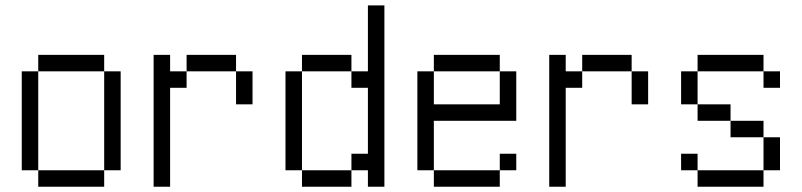

<svg xmlns="http://www.w3.org/2000/svg" viewBox="-20 -708 3040 728"><path d="M125 -62.5V0H375V-62.5ZM125 -62.5Q125 -62.5 125 -437.5H62.5Q62.5 -437.5 62.5 -62.5ZM375 -62.5H437.5Q437.5 -62.5 437.5 -437.5H375Q375 -437.5 375 -62.5ZM125 -437.5H375V-500H125Z M562.5 -500Q562.5 -500 562.5 0H625Q625 0 625 -375H687.5V-437.5H625V-500ZM875 -437.5Q875 -437.5 875 -312.5H937.5Q937.5 -312.5 937.5 -437.5ZM687.5 -437.5H875V-500H687.5Z M1125 -62.5V0H1312.5V-62.5ZM1125 -62.5Q1125 -62.5 1125 -437.5H1062.5Q1062.5 -437.5 1062.5 -62.5ZM1375 -62.5V0H1437.5V-687.5H1375Q1375 -687.5 1375 -437.5H1312.5V-375H1375Q1375 -375 1375 -125H1312.5V-62.5ZM1125 -437.5H1312.5V-500H1125Z M1937.5 -62.5V-125H1875V-62.5H1625V0H1875V-62.5ZM1625 -62.5V-250H1937.5V-437.5H1875Q1875 -437.5 1875 -312.5H1625Q1625 -312.5 1625 -437.5H1562.5Q1562.5 -437.5 1562.5 -62.5ZM1625 -437.5H1875V-500H1625Z M2062.5 -500Q2062.5 -500 2062.5 0H2125Q2125 0 2125 -375H2187.5V-437.5H2125V-500ZM2375 -437.5Q2375 -437.5 2375 -312.5H2437.5Q2437.5 -312.5 2437.5 -437.5ZM2187.5 -437.5H2375V-500H2187.5Z M2937.5 -375V-437.5H2875V-375ZM2625 -62.5V0H2875V-62.5ZM2625 -62.5V-125H2562.5V-62.5ZM2875 -62.5H2937.5Q2937.5 -62.5 2937.5 -187.5H2875Q2875 -187.5 2875 -62.5ZM2875 -187.5V-250H2750V-187.5ZM2750 -250V-312.5H2625V-250ZM2625 -312.5Q2625 -312.5 2625 -437.5H2562.5Q2562.5 -437.5 2562.5 -312.5ZM2625 -437.5H2875V-500H2625Z"/></svg>

Font: BFUnifontExMono
Style: Regular
Weight: 500
Version: Version 15.0.06